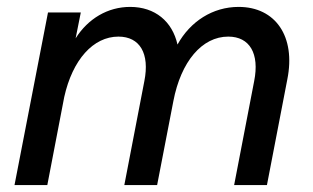

<svg xmlns="http://www.w3.org/2000/svg" viewBox="-20 -536 907 556"><path d="M716 -301 658 0H753L812 -306C837 -430 778 -516 671 -516C596 -516 531 -474 494 -407C479 -474 429 -516 357 -516C292 -516 235 -482 199 -425L214 -500H119L22 0H117L166 -255C190 -363 250 -430 323 -430C385 -430 414 -381 398 -301L340 0H435L482 -243C504 -358 565 -430 641 -430C703 -430 732 -381 716 -301Z"/></svg>

Font: Uncut Sans Medium Italic
Style: Regular
Weight: 500
Italic angle: -11°
Designer: Kasper Nordkvist
Foundry: UNCUT.wtf
Version: Version 1.304;Glyphs 3.2 (3246)